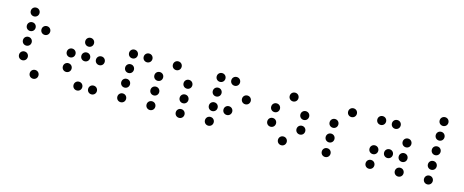

<svg xmlns="http://www.w3.org/2000/svg" viewBox="-33 -885 3066 1270"><g transform="rotate(15 1500.0 -250.0)"><path d="M100 -420C117 -420 130 -433 130 -450C130 -467 117 -480 100 -480C83 -480 70 -467 70 -450C70 -433 83 -420 100 -420ZM100 -320C117 -320 130 -333 130 -350C130 -367 117 -380 100 -380C83 -380 70 -367 70 -350C70 -333 83 -320 100 -320ZM200 -320C217 -320 230 -333 230 -350C230 -367 217 -380 200 -380C183 -380 170 -367 170 -350C170 -333 183 -320 200 -320ZM100 -220C117 -220 130 -233 130 -250C130 -267 117 -280 100 -280C83 -280 70 -267 70 -250C70 -233 83 -220 100 -220ZM100 -120C117 -120 130 -133 130 -150C130 -167 117 -180 100 -180C83 -180 70 -167 70 -150C70 -133 83 -120 100 -120ZM200 -20C217 -20 230 -33 230 -50C230 -67 217 -80 200 -80C183 -80 170 -67 170 -50C170 -33 183 -20 200 -20Z M500 -320C517 -320 530 -333 530 -350C530 -367 517 -380 500 -380C483 -380 470 -367 470 -350C470 -333 483 -320 500 -320ZM400 -220C417 -220 430 -233 430 -250C430 -267 417 -280 400 -280C383 -280 370 -267 370 -250C370 -233 383 -220 400 -220ZM500 -220C517 -220 530 -233 530 -250C530 -267 517 -280 500 -280C483 -280 470 -267 470 -250C470 -233 483 -220 500 -220ZM600 -220C617 -220 630 -233 630 -250C630 -267 617 -280 600 -280C583 -280 570 -267 570 -250C570 -233 583 -220 600 -220ZM400 -120C417 -120 430 -133 430 -150C430 -167 417 -180 400 -180C383 -180 370 -167 370 -150C370 -133 383 -120 400 -120ZM500 -20C517 -20 530 -33 530 -50C530 -67 517 -80 500 -80C483 -80 470 -67 470 -50C470 -33 483 -20 500 -20ZM600 -20C617 -20 630 -33 630 -50C630 -67 617 -80 600 -80C583 -80 570 -67 570 -50C570 -33 583 -20 600 -20Z M800 -320C817 -320 830 -333 830 -350C830 -367 817 -380 800 -380C783 -380 770 -367 770 -350C770 -333 783 -320 800 -320ZM900 -320C917 -320 930 -333 930 -350C930 -367 917 -380 900 -380C883 -380 870 -367 870 -350C870 -333 883 -320 900 -320ZM1100 -320C1117 -320 1130 -333 1130 -350C1130 -367 1117 -380 1100 -380C1083 -380 1070 -367 1070 -350C1070 -333 1083 -320 1100 -320ZM800 -220C817 -220 830 -233 830 -250C830 -267 817 -280 800 -280C783 -280 770 -267 770 -250C770 -233 783 -220 800 -220ZM1000 -220C1017 -220 1030 -233 1030 -250C1030 -267 1017 -280 1000 -280C983 -280 970 -267 970 -250C970 -233 983 -220 1000 -220ZM1200 -220C1217 -220 1230 -233 1230 -250C1230 -267 1217 -280 1200 -280C1183 -280 1170 -267 1170 -250C1170 -233 1183 -220 1200 -220ZM800 -120C817 -120 830 -133 830 -150C830 -167 817 -180 800 -180C783 -180 770 -167 770 -150C770 -133 783 -120 800 -120ZM1000 -120C1017 -120 1030 -133 1030 -150C1030 -167 1017 -180 1000 -180C983 -180 970 -167 970 -150C970 -133 983 -120 1000 -120ZM1200 -120C1217 -120 1230 -133 1230 -150C1230 -167 1217 -180 1200 -180C1183 -180 1170 -167 1170 -150C1170 -133 1183 -120 1200 -120ZM800 -20C817 -20 830 -33 830 -50C830 -67 817 -80 800 -80C783 -80 770 -67 770 -50C770 -33 783 -20 800 -20ZM1000 -20C1017 -20 1030 -33 1030 -50C1030 -67 1017 -80 1000 -80C983 -80 970 -67 970 -50C970 -33 983 -20 1000 -20ZM1200 -20C1217 -20 1230 -33 1230 -50C1230 -67 1217 -80 1200 -80C1183 -80 1170 -67 1170 -50C1170 -33 1183 -20 1200 -20Z M1400 -320C1417 -320 1430 -333 1430 -350C1430 -367 1417 -380 1400 -380C1383 -380 1370 -367 1370 -350C1370 -333 1383 -320 1400 -320ZM1500 -320C1517 -320 1530 -333 1530 -350C1530 -367 1517 -380 1500 -380C1483 -380 1470 -367 1470 -350C1470 -333 1483 -320 1500 -320ZM1400 -220C1417 -220 1430 -233 1430 -250C1430 -267 1417 -280 1400 -280C1383 -280 1370 -267 1370 -250C1370 -233 1383 -220 1400 -220ZM1600 -220C1617 -220 1630 -233 1630 -250C1630 -267 1617 -280 1600 -280C1583 -280 1570 -267 1570 -250C1570 -233 1583 -220 1600 -220ZM1400 -120C1417 -120 1430 -133 1430 -150C1430 -167 1417 -180 1400 -180C1383 -180 1370 -167 1370 -150C1370 -133 1383 -120 1400 -120ZM1500 -120C1517 -120 1530 -133 1530 -150C1530 -167 1517 -180 1500 -180C1483 -180 1470 -167 1470 -150C1470 -133 1483 -120 1500 -120ZM1400 -20C1417 -20 1430 -33 1430 -50C1430 -67 1417 -80 1400 -80C1383 -80 1370 -67 1370 -50C1370 -33 1383 -20 1400 -20Z M1900 -320C1917 -320 1930 -333 1930 -350C1930 -367 1917 -380 1900 -380C1883 -380 1870 -367 1870 -350C1870 -333 1883 -320 1900 -320ZM1800 -220C1817 -220 1830 -233 1830 -250C1830 -267 1817 -280 1800 -280C1783 -280 1770 -267 1770 -250C1770 -233 1783 -220 1800 -220ZM2000 -220C2017 -220 2030 -233 2030 -250C2030 -267 2017 -280 2000 -280C1983 -280 1970 -267 1970 -250C1970 -233 1983 -220 2000 -220ZM1800 -120C1817 -120 1830 -133 1830 -150C1830 -167 1817 -180 1800 -180C1783 -180 1770 -167 1770 -150C1770 -133 1783 -120 1800 -120ZM2000 -120C2017 -120 2030 -133 2030 -150C2030 -167 2017 -180 2000 -180C1983 -180 1970 -167 1970 -150C1970 -133 1983 -120 2000 -120ZM1900 -20C1917 -20 1930 -33 1930 -50C1930 -67 1917 -80 1900 -80C1883 -80 1870 -67 1870 -50C1870 -33 1883 -20 1900 -20Z M2300 -320C2317 -320 2330 -333 2330 -350C2330 -367 2317 -380 2300 -380C2283 -380 2270 -367 2270 -350C2270 -333 2283 -320 2300 -320ZM2200 -220C2217 -220 2230 -233 2230 -250C2230 -267 2217 -280 2200 -280C2183 -280 2170 -267 2170 -250C2170 -233 2183 -220 2200 -220ZM2200 -120C2217 -120 2230 -133 2230 -150C2230 -167 2217 -180 2200 -180C2183 -180 2170 -167 2170 -150C2170 -133 2183 -120 2200 -120ZM2200 -20C2217 -20 2230 -33 2230 -50C2230 -67 2217 -80 2200 -80C2183 -80 2170 -67 2170 -50C2170 -33 2183 -20 2200 -20Z M2500 -320C2517 -320 2530 -333 2530 -350C2530 -367 2517 -380 2500 -380C2483 -380 2470 -367 2470 -350C2470 -333 2483 -320 2500 -320ZM2600 -320C2617 -320 2630 -333 2630 -350C2630 -367 2617 -380 2600 -380C2583 -380 2570 -367 2570 -350C2570 -333 2583 -320 2600 -320ZM2700 -220C2717 -220 2730 -233 2730 -250C2730 -267 2717 -280 2700 -280C2683 -280 2670 -267 2670 -250C2670 -233 2683 -220 2700 -220ZM2500 -120C2517 -120 2530 -133 2530 -150C2530 -167 2517 -180 2500 -180C2483 -180 2470 -167 2470 -150C2470 -133 2483 -120 2500 -120ZM2600 -120C2617 -120 2630 -133 2630 -150C2630 -167 2617 -180 2600 -180C2583 -180 2570 -167 2570 -150C2570 -133 2583 -120 2600 -120ZM2700 -120C2717 -120 2730 -133 2730 -150C2730 -167 2717 -180 2700 -180C2683 -180 2670 -167 2670 -150C2670 -133 2683 -120 2700 -120ZM2500 -20C2517 -20 2530 -33 2530 -50C2530 -67 2517 -80 2500 -80C2483 -80 2470 -67 2470 -50C2470 -33 2483 -20 2500 -20ZM2700 -20C2717 -20 2730 -33 2730 -50C2730 -67 2717 -80 2700 -80C2683 -80 2670 -67 2670 -50C2670 -33 2683 -20 2700 -20Z M2900 -420C2917 -420 2930 -433 2930 -450C2930 -467 2917 -480 2900 -480C2883 -480 2870 -467 2870 -450C2870 -433 2883 -420 2900 -420ZM2900 -320C2917 -320 2930 -333 2930 -350C2930 -367 2917 -380 2900 -380C2883 -380 2870 -367 2870 -350C2870 -333 2883 -320 2900 -320ZM2900 -220C2917 -220 2930 -233 2930 -250C2930 -267 2917 -280 2900 -280C2883 -280 2870 -267 2870 -250C2870 -233 2883 -220 2900 -220ZM2900 -120C2917 -120 2930 -133 2930 -150C2930 -167 2917 -180 2900 -180C2883 -180 2870 -167 2870 -150C2870 -133 2883 -120 2900 -120ZM2900 -20C2917 -20 2930 -33 2930 -50C2930 -67 2917 -80 2900 -80C2883 -80 2870 -67 2870 -50C2870 -33 2883 -20 2900 -20Z"/></g></svg>

Font: TINY 5x3 60
Style: Regular
Weight: 150
Designer: Jack Halten Fahnestock
Foundry: Velvetyne Type Foundry
Version: Version 1.002;hotconv 1.0.109;makeotfexe 2.5.65596